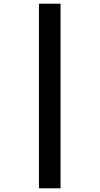

<svg xmlns="http://www.w3.org/2000/svg" viewBox="-20 -780 540 1040"><path d="M191 240H308V-760H191Z"/></svg>

Font: Noto Sans Mono ExtraCondensed ExtraBold
Style: Regular
Weight: 800
Width: 2
Designer: Monotype Design Team
Foundry: Monotype Imaging Inc.
Version: Version 2.014